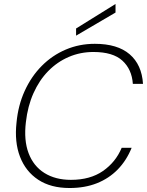

<svg xmlns="http://www.w3.org/2000/svg" viewBox="-20 -932 740 964"><path d="M329 12Q235 12 172 -29.5Q109 -71 80.5 -145Q52 -219 63 -317Q71 -403 104 -475.5Q137 -548 189.5 -601Q242 -654 310 -683Q378 -712 456 -712Q570 -712 631 -659.5Q692 -607 698 -511H647Q642 -584 594.5 -627.5Q547 -671 449 -671Q383 -671 325 -646Q267 -621 222 -575Q177 -529 148 -464Q119 -399 110 -319Q99 -228 123.5 -163Q148 -98 203 -63.5Q258 -29 336 -29Q433 -29 497 -73.5Q561 -118 591 -190H641Q615 -126 571 -81Q527 -36 466.5 -12Q406 12 329 12ZM362 -753V-789L560 -912V-869Z"/></svg>

Font: DM Sans 16pt ExtraLight
Style: Italic
Weight: 250
Italic angle: -10°
Version: Version 4.004;gftools[0.9.30]